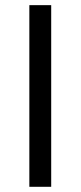

<svg xmlns="http://www.w3.org/2000/svg" viewBox="-20 -718 310 738"><path d="M92.8 -698.2V0H176.8V-698.2Z"/></svg>

Font: Plexus Sans
Style: Regular
Weight: 400
Version: Version 2.001;PS 002.001;hotconv 1.0.70;makeotf.lib2.5.58329